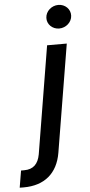

<svg xmlns="http://www.w3.org/2000/svg" viewBox="-160 -791 482 1032"><g transform="rotate(-5 81.0 -275.5)"><path d="M116.8 -545.5 21 34.8C11.7 85.2 -14.2 112.9 -64.3 112.9H-81.3L-96.6 204.2C-89.1 204.5 -82.4 204.5 -75.3 204.5C37.6 204.5 108.3 144.9 126.8 35.5L223 -545.5ZM125.7 -692.8C123.9 -658 153.1 -629.6 189.6 -629.6C226.6 -629.6 258.2 -658 259.6 -692.8C261.4 -728 232.2 -756.4 195.7 -756.4C158.7 -756.4 127.1 -728 125.7 -692.8Z"/></g></svg>

Font: Margiela Sans Medium
Style: Italic
Weight: 500
Italic angle: -9.39999°
Designer: Stefan Endress, Andreas Faust
Version: Version 1.100;FEAKit 1.0